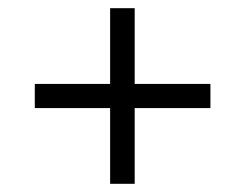

<svg xmlns="http://www.w3.org/2000/svg" viewBox="-20 -592 599 469"><path d="M249 -143H309V-328H494V-387H309V-572H249V-387H65V-328H249Z"/></svg>

Font: Noto Serif
Style: Regular
Weight: 400
Designer: Monotype Design Team
Foundry: Monotype Imaging Inc.
Version: Version 2.015